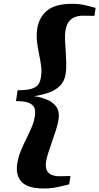

<svg xmlns="http://www.w3.org/2000/svg" viewBox="-20 -866 535 1034"><path d="M217 149Q129 149 96 113.2Q63 77.5 73 15Q78 -19 91.5 -52Q105 -85 120.8 -116.8Q136.5 -148.5 149.8 -179.2Q163 -210 167.5 -239.5Q171.5 -262 166.8 -280.5Q162 -299 139.2 -310.2Q116.5 -321.5 66 -321.5L75 -380Q126 -380 151.8 -388.5Q177.5 -397 187.5 -413Q197.5 -429 200.5 -451Q205.5 -480.5 201.2 -512Q197 -543.5 190 -576.2Q183 -609 179.2 -642.8Q175.5 -676.5 180.5 -711Q190 -774 234.5 -809.8Q279 -845.5 367.5 -845.5Q405 -845.5 435 -838.8Q465 -832 495 -823.5L488.5 -780.5Q479 -781 468.2 -781Q457.5 -781 447 -781.2Q436.5 -781.5 426.5 -781.5Q404.5 -781.5 384.8 -774.5Q365 -767.5 351.2 -750Q337.5 -732.5 332.5 -701Q329 -680.5 330.2 -651Q331.5 -621.5 333.8 -589Q336 -556.5 336.8 -524.8Q337.5 -493 333.5 -467.5Q327 -427 301.8 -402.8Q276.5 -378.5 240 -366.2Q203.5 -354 163 -348Q201.5 -342.5 234 -329Q266.5 -315.5 284 -290Q301.5 -264.5 295.5 -224Q292 -199 282.2 -168.5Q272.5 -138 261.5 -106.5Q250.5 -75 241.2 -46.8Q232 -18.5 228.5 2.5Q223.5 34 232.2 51.5Q241 69 258.8 76Q276.5 83 298.5 83Q308 83 318.5 82.8Q329 82.5 339.8 82.2Q350.5 82 359.5 82L352.5 127Q321 135 287.8 142Q254.5 149 217 149Z"/></svg>

Font: Merriweather 72pt Black
Style: Italic
Weight: 900
Italic angle: -7.8°
Version: Version 2.101